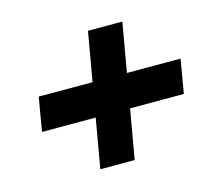

<svg xmlns="http://www.w3.org/2000/svg" viewBox="-74 -610 730 642"><g transform="rotate(-15 291.0 -289.0)"><path d="M199 -60 279 -518H398L318 -60ZM43 -231 63 -348H554L534 -231Z"/></g></svg>

Font: DM Sans 24pt ExtraBold
Style: Italic
Weight: 800
Italic angle: -10°
Designer: Colophon Foundry, Jonny Pinhorn
Foundry: Colophon Foundry
Version: Version 4.004;gftools[0.9.30]